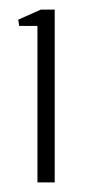

<svg xmlns="http://www.w3.org/2000/svg" viewBox="-20 -820 184 400"><path d="M58 -440V-766H20L18 -779L65 -800H94V-440Z"/></svg>

Font: Big Shoulders Stencil Text Thin Thin
Style: Regular
Weight: 250
Version: Version 2.001